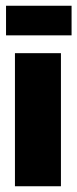

<svg xmlns="http://www.w3.org/2000/svg" viewBox="-20 -648 269 668"><path d="M192 -463V0H32V-463ZM1 -628H229V-525H1Z"/></svg>

Font: Lineal Heavy
Style: Regular
Weight: 900
Designer: Created by Frank Adebiaye with contributions from Anton Moglia & Ariel Martín Pérez
Created by Frank ADEBIAYE with FontF
Foundry: Velvetyne Type Foundry
Version: Version 2.000